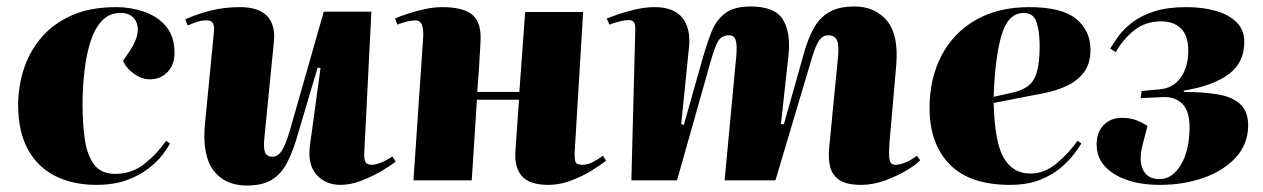

<svg xmlns="http://www.w3.org/2000/svg" viewBox="-20 -557 3902 593"><path d="M340 -535Q383 -535 424.5 -521Q466 -507 492.5 -476Q519 -445 519 -394Q519 -356 497 -334Q475 -312 443 -312Q418 -312 394 -329Q370 -346 360 -369L381 -400Q414 -450 403 -483.5Q392 -517 352 -517Q318 -517 295.5 -493.5Q273 -470 260 -430Q247 -390 241 -339Q235 -288 235 -233Q235 -174 242 -126Q249 -78 270.5 -49Q292 -20 336 -20Q388 -20 427.5 -52Q467 -84 493 -122L505 -114Q498 -100 482 -79Q466 -58 438.5 -36.5Q411 -15 371 -0.5Q331 14 277 14Q206 14 151.5 -13Q97 -40 66.5 -95Q36 -150 36 -234Q36 -286 52 -339Q68 -392 104 -436.5Q140 -481 198 -508Q256 -535 340 -535Z M552 -497Q581 -511 625.5 -523Q670 -535 721 -535Q779 -535 805 -507.5Q831 -480 826 -429L797 -136Q793 -101 798.5 -87Q804 -73 821 -73Q838 -73 850 -91Q862 -109 875 -153L980 -521H1127L1105 -84Q1104 -66 1108.5 -57Q1113 -48 1129 -48Q1139 -48 1156 -54.5Q1173 -61 1192 -74L1202 -58Q1190 -48 1162 -31Q1134 -14 1099 0Q1064 14 1032 14Q985 14 957.5 -17.5Q930 -49 937 -106L970 -347L961 -348L901 -146Q886 -92 867.5 -56Q849 -20 820 -2Q791 16 742 16Q675 16 639.5 -30.5Q604 -77 613 -174L640 -451Q643 -471 639 -482.5Q635 -494 618 -494Q601 -494 587 -489Q573 -484 560 -478Z M1583 -249H1453L1437 0H1257L1287 -442Q1290 -494 1264 -494Q1252 -494 1239 -491Q1226 -488 1207 -481L1200 -500Q1216 -507 1240.5 -515Q1265 -523 1293 -529Q1321 -535 1345 -535Q1414 -535 1441 -509.5Q1468 -484 1464 -425Q1462 -386 1459.5 -348.5Q1457 -311 1454 -273H1584L1602 -520H1781L1755 -89Q1754 -69 1757 -58.5Q1760 -48 1778 -48Q1795 -48 1812 -57Q1829 -66 1842 -76L1852 -61Q1836 -48 1807 -30Q1778 -12 1743 1Q1708 14 1674 14Q1615 14 1591.5 -13.5Q1568 -41 1572 -92Z M2254 -384Q2257 -416 2252.5 -432Q2248 -448 2232 -448Q2210 -448 2199 -431.5Q2188 -415 2174 -364L2071 0H1930L1942 -461Q1943 -480 1938.5 -487.5Q1934 -495 1922 -495Q1901 -495 1862 -481L1854 -500Q1864 -504 1888.5 -512.5Q1913 -521 1943.5 -528Q1974 -535 2002 -535Q2061 -535 2087.5 -502Q2114 -469 2108 -411L2084 -174L2092 -171L2150 -376Q2163 -422 2177.5 -458.5Q2192 -495 2219.5 -516Q2247 -537 2298 -537Q2374 -537 2398.5 -496Q2423 -455 2415 -384L2392 -174L2401 -173L2463 -393Q2475 -436 2492.5 -468.5Q2510 -501 2540 -519Q2570 -537 2619 -537Q2682 -537 2719 -493.5Q2756 -450 2748 -355L2728 -126Q2724 -78 2727.5 -63Q2731 -48 2745 -48Q2774 -48 2812 -76L2822 -62Q2809 -48 2779.5 -30.5Q2750 -13 2713 0.5Q2676 14 2640 14Q2591 14 2569 -3.5Q2547 -21 2542.5 -48Q2538 -75 2541 -102L2568 -378Q2572 -417 2565 -432.5Q2558 -448 2538 -448Q2521 -448 2509.5 -431.5Q2498 -415 2484 -366L2375 0H2218Z M3159 -535Q3260 -535 3304 -498.5Q3348 -462 3348 -403Q3348 -359 3326.5 -332Q3305 -305 3272 -290.5Q3239 -276 3203.5 -269Q3168 -262 3141 -257L3049 -239Q3052 -118 3080 -69.5Q3108 -21 3162 -21Q3206 -21 3243.5 -52.5Q3281 -84 3308 -122L3320 -114Q3314 -104 3298.5 -83Q3283 -62 3257 -39.5Q3231 -17 3192 -1.5Q3153 14 3099 14Q2975 14 2913 -49.5Q2851 -113 2851 -223Q2851 -315 2888 -385.5Q2925 -456 2994 -495.5Q3063 -535 3159 -535ZM3191 -416Q3191 -459 3181.5 -488Q3172 -517 3142 -517Q3093 -517 3073 -447.5Q3053 -378 3049 -258L3107 -271Q3135 -277 3154 -290.5Q3173 -304 3182 -333Q3191 -362 3191 -416Z M3562 14Q3476 14 3421.5 -19.5Q3367 -53 3367 -111Q3367 -149 3389 -171Q3411 -193 3444 -193Q3467 -193 3484.5 -187.5Q3502 -182 3524 -168L3508 -106Q3497 -60 3510.5 -32Q3524 -4 3562 -4Q3601 -4 3627.5 -48.5Q3654 -93 3654 -165Q3654 -214 3631.5 -236.5Q3609 -259 3571 -257L3503 -254L3506 -276L3560 -281Q3603 -284 3626.5 -317Q3650 -350 3650 -400Q3650 -447 3627.5 -469Q3605 -491 3567 -491Q3517 -491 3482.5 -463Q3448 -435 3426 -396L3409 -407Q3419 -424 3435 -446Q3451 -468 3478 -488.5Q3505 -509 3545.5 -522Q3586 -535 3644 -535Q3694 -535 3734.5 -523.5Q3775 -512 3799 -488.5Q3823 -465 3823 -427Q3823 -364 3775 -328Q3727 -292 3636 -277V-273Q3696 -273 3741 -265.5Q3786 -258 3810.5 -235.5Q3835 -213 3835 -170Q3835 -113 3797.5 -71.5Q3760 -30 3698 -8Q3636 14 3562 14Z"/></svg>

Font: Literata 72pt ExtraBold
Style: Italic
Weight: 800
Italic angle: -2°
Designer: Latin by Veronika Burian and Jose Scaglione. Greek by Irene Vlachou. Cyrillic by Vera Evstafieva
Foundry: TypeTogether
Version: Version 3.002